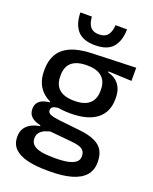

<svg xmlns="http://www.w3.org/2000/svg" viewBox="-159 -774 837 1050"><g transform="rotate(20 259.0 -249.0)"><path d="M258.5 -148Q155.5 -148 100.5 -192Q45.5 -236 45.5 -317.5V-325.5Q45.5 -377 67 -414.8Q88.5 -452.5 135.8 -473.8Q183 -495 259.5 -497.5L513.5 -506V-429.5L377.5 -435.5V-430Q406.5 -422.5 425.8 -406.8Q445 -391 455 -367.5Q465 -344 465 -312V-306.5Q465 -229.5 412.8 -188.8Q360.5 -148 258.5 -148ZM254.5 110.5H267Q309.5 110.5 339 104.5Q368.5 98.5 384.2 85.5Q400 72.5 400 51V49.5Q400 24 382 11.2Q364 -1.5 319.5 -5.5L178.5 -19L203 -20Q179 -16 160.8 -7.8Q142.5 0.5 132.2 13.8Q122 27 122 46.5V47.5Q122 70.5 137.8 84.5Q153.5 98.5 183.2 104.5Q213 110.5 254.5 110.5ZM248.5 188.5Q181 188.5 132.2 176.8Q83.5 165 57.2 139.2Q31 113.5 31 71V69Q31 40.5 43.8 21Q56.5 1.5 78.8 -10.2Q101 -22 128.5 -26V-31Q92 -38.5 74.2 -55.8Q56.5 -73 56.5 -100.5V-101Q56.5 -120 65 -133.8Q73.5 -147.5 90.8 -155.8Q108 -164 134 -166.5V-177.5L237 -152.5L199.5 -154Q170 -153.5 158.8 -146.5Q147.5 -139.5 147.5 -126.5V-126Q147.5 -111 164.2 -103.8Q181 -96.5 221 -92L340 -79Q419 -70.5 455.5 -40.5Q492 -10.5 492 50.5V53Q492 100 464.8 130Q437.5 160 386.8 174.2Q336 188.5 265 188.5ZM257 -220Q295.5 -220 321.2 -231.2Q347 -242.5 360 -265Q373 -287.5 373 -320V-327.5Q373 -359.5 360.2 -381.5Q347.5 -403.5 322.2 -415Q297 -426.5 258.5 -426.5H256Q214.5 -426.5 188.5 -414.2Q162.5 -402 150.8 -379.8Q139 -357.5 139 -327V-320Q139 -287.5 152 -265Q165 -242.5 191.2 -231.2Q217.5 -220 257 -220ZM258.5 -544.5Q188 -544.5 156 -581.5Q124 -618.5 123 -686H190Q192 -648 208.2 -627.8Q224.5 -607.5 258.5 -607.5Q292.5 -607.5 309 -627.5Q325.5 -647.5 327.5 -686H394.5Q393.5 -618.5 361.8 -581.5Q330 -544.5 258.5 -544.5Z"/></g></svg>

Font: Anek Latin Medium Medium
Style: Regular
Weight: 500
Version: Version 1.003